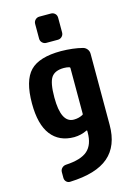

<svg xmlns="http://www.w3.org/2000/svg" viewBox="-144 -832 788 1133"><g transform="rotate(-15 250.0 -266.0)"><path d="M214.8 -759.8H285.2Q299.8 -759.8 310.1 -750Q320.3 -740.2 320.3 -724.6V-634.8Q320.3 -620.1 310.1 -609.9Q299.8 -599.6 285.2 -599.6H214.8Q200.2 -599.6 189.9 -609.9Q179.7 -620.1 179.7 -634.8V-724.6Q179.7 -739.3 189.9 -749.5Q200.2 -759.8 214.8 -759.8ZM313.5 -139.6V-419.9Q313.5 -423.8 307.6 -425.8Q293 -429.7 275.4 -429.7Q220.7 -429.7 198.7 -397.5Q176.8 -365.2 176.8 -275.4Q176.8 -120.1 254.9 -120.1Q284.2 -120.1 308.6 -132.8Q313.5 -133.8 313.5 -139.6ZM416 -514.6Q430.7 -510.7 440.4 -498.5Q450.2 -486.3 450.2 -469.7V-35.2Q450.2 92.8 374.5 157.7Q298.8 222.7 139.6 228.5Q125 229.5 115.2 219.7Q105.5 210 105.5 195.3V161.1Q105.5 146.5 115.7 136.2Q126 126 140.6 125Q233.4 120.1 273.4 84.5Q313.5 48.8 313.5 -25.4V-35.2Q313.5 -40 308.6 -38.1Q273.4 -20.5 230.5 -19.5Q138.7 -19.5 89.4 -83.5Q40 -147.5 40 -275.4Q40 -415 95.7 -472.7Q151.4 -530.3 285.2 -530.3Q359.4 -529.3 416 -514.6Z"/></g></svg>

Font: Rounded-L Mgen+ 1mn bold
Style: Bold
Weight: 700
Designer: [Source Han Sans]
Ryoko NISHIZUKA  (kana & ideographs); Paul D. Hunt (Latin, Greek & Cyrillic); Wenlong ZHANG  (bopomofo
Version: Version 1.059.20150602